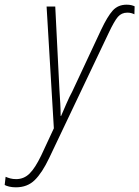

<svg xmlns="http://www.w3.org/2000/svg" viewBox="-130 -557 595 820"><path d="M-62 243Q-78 243 -90.5 240Q-103 237 -110 233L-106 198Q-97 202 -86 205Q-75 208 -61 208Q-28 208 -4 184.5Q20 161 46 107L100 -9L69 -529H106L124 -170Q126 -143 127.5 -114Q129 -85 129 -62H131Q141 -85 153.5 -114Q166 -143 179 -167L302 -430Q329 -487 351.5 -512Q374 -537 411 -537Q422 -537 430.5 -535Q439 -533 445 -530L444 -496Q438 -499 430.5 -501Q423 -503 414 -503Q389 -503 373.5 -485Q358 -467 334 -416L80 118Q50 181 18.5 212Q-13 243 -62 243Z"/></svg>

Font: Noto Sans Condensed ExtraLight
Style: Italic
Weight: 200
Width: 3
Italic angle: -12°
Designer: Monotype Design Team
Foundry: Monotype Imaging Inc.
Version: Version 2.013; ttfautohint (v1.8.4.7-5d5b)